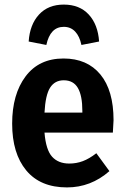

<svg xmlns="http://www.w3.org/2000/svg" viewBox="-20 -801 545 837"><path d="M472 -223H174Q180 -148 207 -118Q234 -88 282 -88Q313 -88 341 -98.5Q369 -109 400 -133L457 -55Q376 16 272 16Q156 16 94.5 -58Q33 -132 33 -262Q33 -390 91.5 -468Q150 -546 257 -546Q360 -546 417.5 -476.5Q475 -407 475 -277Q475 -268 472 -223ZM339 -317Q339 -384 319.5 -417.5Q300 -451 258 -451Q219 -451 198.5 -419Q178 -387 174 -310H339ZM412 -620 335 -605Q327 -643 307.5 -663.5Q288 -684 258 -684Q199 -684 182 -605L105 -620Q110 -694 150 -737.5Q190 -781 258 -781Q327 -781 367 -737.5Q407 -694 412 -620Z"/></svg>

Font: Fira Sans Condensed SemiBold
Style: Regular
Weight: 600
Width: 3
Designer: bBox Type GmbH & Carrois Corporate GbR & Edenspiekermann AG
Foundry: bBox Type GmbH & Carrois Corporate GbR & Edenspiekermann AG
Version: Version 4.301